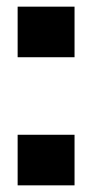

<svg xmlns="http://www.w3.org/2000/svg" viewBox="-20 -557 276 577"><path d="M33 0V-152H204V0ZM33 -385V-537H204V-385Z"/></svg>

Font: Hubot Sans Condensed ExtraLight
Style: Bold
Weight: 700
Version: Version 2.000